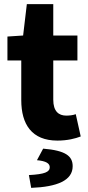

<svg xmlns="http://www.w3.org/2000/svg" viewBox="-20 -669 428 930"><path d="M258 12C307 12 345 2 371 -8L347 -116C334 -111 317 -109 301 -109C264 -109 238 -130 238 -186V-376H355V-497H238V-649H110L92 -497L16 -492V-376H83V-184C83 -67 134 12 258 12ZM131 241C258 236 332 205 332 136C332 87 298 60 189 51L159 107C204 111 221 123 221 141C221 164 197 175 120 179Z"/></svg>

Font: Source Sans Pro
Style: Bold
Weight: 700
Designer: Paul D. Hunt
Foundry: Adobe Systems Incorporated
Version: Version 3.006;hotconv 1.0.111;makeotfexe 2.5.65597